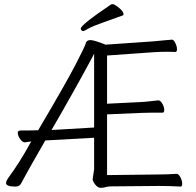

<svg xmlns="http://www.w3.org/2000/svg" viewBox="-20 -895 940 920"><path d="M367 -758Q367 -776 514 -875H521Q526 -875 539 -866Q572 -843 572 -826Q572 -822 568 -821Q519 -803 470.5 -786Q422 -769 402.5 -757.5Q383 -746 378.5 -746Q374 -746 370.5 -749.5Q367 -753 367 -758ZM163 -271Q293 -491 340 -581.5Q387 -672 391 -687.5Q395 -703 413 -703Q431 -703 486 -681L717 -697Q740 -699 768.5 -702Q797 -705 804.5 -705Q812 -705 820 -689Q828 -673 828 -659.5Q828 -646 821 -646L785 -647Q750 -647 718 -645L493 -629V-398L655 -406Q676 -407 700.5 -410Q725 -413 738 -414H739Q749 -414 758 -398Q767 -382 767 -368.5Q767 -355 759 -355H700Q673 -355 656 -354L493 -347V-56L742 -59Q780 -59 825 -62H826Q836 -62 844.5 -45.5Q853 -29 853 -15Q853 -1 846 -1Q792 -4 743 -4L515 -2Q498 -2 486.5 1.5Q475 5 462 5Q449 5 436.5 -10.5Q424 -26 424 -37L431 -84V-235L197 -222Q102 -57 80 -14Q72 -1 54 -1Q9 -1 9 -18Q9 -27 20 -43Q74 -116 125 -209L130 -217L120 -216Q101 -213 99 -213H98Q88 -213 76.5 -229Q65 -245 65 -259Q65 -270 83 -270H126Q147 -270 163 -271ZM846 -1ZM422 -620Q341 -469 227 -272L431 -284V-638Z"/></svg>

Font: ToneOZ-Pinyin-WenKai-Light
Style: Light
Weight: 300
Designer: Fontworks Inc.
Foundry: ToneOZ
Version: Version 0.240331